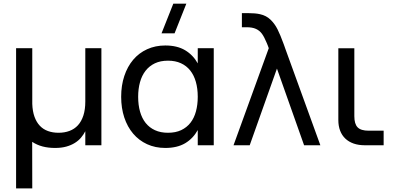

<svg xmlns="http://www.w3.org/2000/svg" viewBox="-20 -808 2194 1068"><path d="M544 -540V0H454.5V-78Q445 -59.5 430.8 -42.5Q416.5 -25.5 396 -12.8Q375.5 0 348.5 7.5Q321.5 15 286.5 15Q249 15 217.2 6.8Q185.5 -1.5 159 -19L159.5 240H69.5V-540H159.5V-230Q161 -188.5 172 -158.2Q183 -128 201.8 -108.2Q220.5 -88.5 247 -79Q273.5 -69.5 305.5 -69.5Q339 -69.5 366.5 -79.8Q394 -90 413.5 -111.2Q433 -132.5 443.8 -165.5Q454.5 -198.5 454.5 -243.5V-540Z M951 -622.5H878.5L944 -787.5H1016.5ZM1169 -540V0H1080V-84.5Q1054 -37.5 1009.8 -11.2Q965.5 15 899.5 15Q843.5 15 798 -6Q752.5 -27 720.5 -64.8Q688.5 -102.5 671.2 -154.8Q654 -207 654 -269.5Q654 -333 671.5 -385.5Q689 -438 721 -475.8Q753 -513.5 798.5 -534.2Q844 -555 899.5 -555Q965.5 -555 1009.8 -528.5Q1054 -502 1080 -455.5V-540ZM914.5 -470.5Q872.5 -470.5 841.5 -455.8Q810.5 -441 789.8 -414.5Q769 -388 758.8 -351Q748.5 -314 748.5 -269.5Q748.5 -224 759 -187Q769.5 -150 790.2 -124Q811 -98 842 -83.8Q873 -69.5 914.5 -69.5Q957 -69.5 988 -84.2Q1019 -99 1039.5 -125.2Q1060 -151.5 1070 -188.5Q1080 -225.5 1080 -269.5Q1080 -315.5 1069.5 -352.5Q1059 -389.5 1038.2 -415.8Q1017.5 -442 986.5 -456.2Q955.5 -470.5 914.5 -470.5Z M1475 -540Q1472.5 -547.5 1469.8 -554.2Q1467 -561 1464.5 -567.5Q1450 -602.5 1437 -620.2Q1424 -638 1403.8 -647.2Q1383.5 -656.5 1351 -656.5H1325.5V-735H1360Q1401 -735 1426.5 -729Q1461 -721.5 1484.8 -698.5Q1508.5 -675.5 1524 -644.5Q1539.5 -613.5 1557.5 -564Q1559.5 -558.5 1561.8 -552.2Q1564 -546 1566 -540L1762 0H1671.5L1520.5 -426.5L1369 0H1279Z M2114 0H2009Q1974.5 0 1947.2 -9.5Q1920 -19 1901 -37Q1882 -55 1872 -81Q1862 -107 1862 -140V-539.5H1951V-161.5Q1951 -118.5 1969.2 -99.8Q1987.5 -81 2030.5 -81H2114Z"/></svg>

Font: Vela Sans Med
Style: Regular
Weight: 500
Designer: Principal design: Mikhail Sharanda - project Manrope.
Design modification: Ravid Balaliev
Foundry: Mikhail Sharanda
Version: Version 1.001